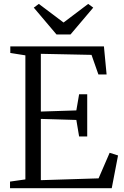

<svg xmlns="http://www.w3.org/2000/svg" viewBox="-20 -986 650 1006"><path d="M113 -46V-696L34 -708.5V-743H524.5L538.5 -596H495.5L459.5 -698.5L194 -704V-401.5L380 -407.5L394.5 -492H437V-271H394.5L380 -357.5L194 -363V-42L496.5 -51.5L554.5 -185.5L598.5 -171.5L565.5 0H32.5V-34.5ZM276 -805.5 157 -946 183.5 -965.5 313 -868 442 -965.5 468.5 -946 349.5 -805.5Z"/></svg>

Font: Merriweather 60pt Light
Style: Regular
Weight: 300
Version: Version 2.100